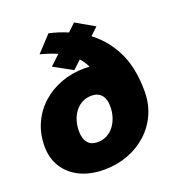

<svg xmlns="http://www.w3.org/2000/svg" viewBox="-143 -914 968 1044"><g transform="rotate(-20 341.0 -392.0)"><path d="M206 -611 401 -795.5 508.5 -734 314.5 -551.5ZM437 -321.5Q437 -420.5 418.8 -486Q400.5 -551.5 365.2 -592Q330 -632.5 280 -656.5Q230 -680.5 166 -697L250.5 -788Q360 -763 446.8 -705.2Q533.5 -647.5 583.8 -551.2Q634 -455 634 -313.5ZM284 13Q203.5 13 144.2 -15.8Q85 -44.5 52.5 -96.2Q20 -148 20 -216.5Q20 -289 47 -348.8Q74 -408.5 122 -451.8Q170 -495 233.5 -518.5Q297 -542 370 -542Q450.5 -542 509.8 -513.5Q569 -485 601.5 -433.5Q634 -382 634 -313.5Q634 -241 607 -181.2Q580 -121.5 532 -78Q484 -34.5 420.5 -10.8Q357 13 284 13ZM300.5 -140Q330.5 -140 354.5 -152.8Q378.5 -165.5 395.5 -187.8Q412.5 -210 421.5 -238.8Q430.5 -267.5 430.5 -299.5Q430.5 -327.5 422 -347.5Q413.5 -367.5 396.5 -378.2Q379.5 -389 353.5 -389Q323.5 -389 299.5 -376.5Q275.5 -364 258.8 -342.2Q242 -320.5 233 -292Q224 -263.5 224 -231Q224 -188.5 242.8 -164.2Q261.5 -140 300.5 -140Z"/></g></svg>

Font: Epilogue Black
Style: Italic
Weight: 900
Italic angle: -12°
Designer: Tyler Finck
Foundry: Etcetera Type Co
Version: Version 2.111